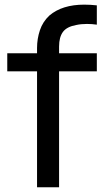

<svg xmlns="http://www.w3.org/2000/svg" viewBox="-20 -786 437 806"><path d="M228 -590.5V-562.5H386.5V-486.5H228V0H135.5V-486.5H10.5V-562.5H135.5V-584.5Q135.5 -623 147.5 -659Q159.5 -695 187.5 -721Q241 -766.5 333.5 -766.5Q359.5 -766.5 386.5 -763.5V-682.5Q366 -685.5 345 -685.5Q320 -685.5 300 -681Q260.5 -674 244.2 -652Q228 -630 228 -590.5Z"/></svg>

Font: Russisch Sans Medium
Style: Regular
Weight: 500
Width: 4
Designer: Michael Sharanda (font) & Cristiano Sobral (main changes)
Foundry: Michael Sharanda
Version: Version 2.00;September 8, 2020;FontCreator 13.0.0.2681 64-bi